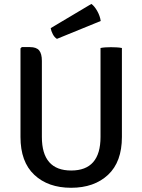

<svg xmlns="http://www.w3.org/2000/svg" viewBox="-20 -922 709 956"><path d="M587 -240Q587 -116 518 -51.5Q449 13 334 13Q219.5 13 150.8 -51.5Q82 -116 82 -240V-681L88.5 -687.5H129Q161.5 -687.5 175 -671Q188.5 -654.5 188.5 -619V-240Q188.5 -73 334.5 -73Q480.5 -73 480.5 -240V-683Q492.5 -685.5 506.2 -686.2Q520 -687 532.5 -687Q544.5 -687 559.8 -686.2Q575 -685.5 587 -683ZM435 -902.5Q450.5 -891.5 464.2 -867Q478 -842.5 481.5 -817.5L263.5 -728.5Q251 -736 242.8 -752Q234.5 -768 232.5 -782Z"/></svg>

Font: Signika SC
Style: Regular
Weight: 400
Designer: Anna Giedryś
Foundry: Anna Giedryś
Version: Version 2.000; ttfautohint (v1.8.3) -l 8 -r 50 -G 200 -x 9 -